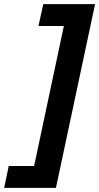

<svg xmlns="http://www.w3.org/2000/svg" viewBox="-61 -807 477 923"><path d="M-19 -9H103L246 -682H124L147 -787H396L208 96H-41Z"/></svg>

Font: Prompt Medium
Style: Italic
Weight: 500
Italic angle: -12°
Designer: Katatrad Team
Foundry: CadsonDemak
Version: Version 1.001